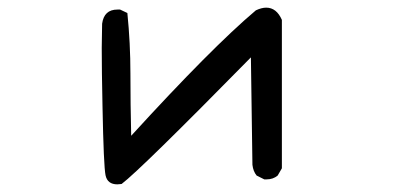

<svg xmlns="http://www.w3.org/2000/svg" viewBox="-20 -471 1040 502"><path d="M287 11Q261 11 256 -12.5Q251 -36 248 -193Q246 -287 246 -346L247 -409Q252 -446 287 -446H294L313 -437Q321 -358 321 -278Q321 -198 323 -116Q534 -347 649 -444Q664 -451 676 -451Q703 -451 717 -419V-31L706 -12Q694 -2 677 -2H671L651 -12Q642 -23 640 -40L636 -321Q347 -27 298 10Z"/></svg>

Font: Xiaolai SC
Style: Regular
Weight: 400
Designer: Nozomi Seto 瀬戸のぞみ
Version: Version 3.11;December 4, 2020;FontCreator 13.0.0.2613 64-bit